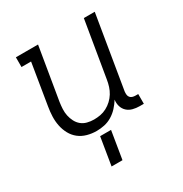

<svg xmlns="http://www.w3.org/2000/svg" viewBox="-171 -658 942 991"><g transform="rotate(-30 300.0 -162.5)"><path d="M235 8Q206 8 179 0.5Q152 -7 131 -23.5Q110 -40 97 -64Q84 -88 78.5 -115Q73 -142 74 -170.5Q75 -199 80 -228L120 -472H63V-530H195L143 -218Q140 -198 139 -177.5Q138 -157 142 -138Q146 -119 155 -101.5Q164 -84 178.5 -72Q193 -60 212.5 -55Q232 -50 252 -50Q252 -50 252.5 -50Q253 -50 253 -50Q272 -50 291 -53.5Q310 -57 328 -66.5Q346 -76 361 -90Q376 -104 386.5 -121Q397 -138 403 -157Q409 -176 412 -195L468 -530H533L461 -96Q460 -86 461 -77Q462 -68 467.5 -61.5Q473 -55 481.5 -52.5Q490 -50 499 -50H515V8H490Q470 8 450.5 3Q431 -2 417 -15Q403 -28 397.5 -47Q392 -66 395 -86Q382 -65 365 -46.5Q348 -28 326.5 -15Q305 -2 281.5 3Q258 8 235 8ZM209 205 236 40H301L274 205Z"/></g></svg>

Font: Iosevka Curly Slab LtEx
Style: Italic
Weight: 300
Width: 7
Italic angle: -9°
Monospace: yes
Designer: Belleve Invis
Foundry: Belleve Invis
Version: Version 11.1.0; ttfautohint (v1.8.3)